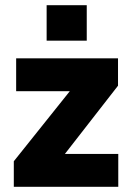

<svg xmlns="http://www.w3.org/2000/svg" viewBox="-20 -717 510 737"><path d="M33 -98 248 -367H42V-493H433V-388L229 -126H434V0H33ZM159 -697H313V-561H159Z"/></svg>

Font: Hanken Grotesk Black
Style: Regular
Weight: 900
Designer: Alfredo Marco Pradil
Foundry: Hanken Design Co.
Version: Version 3.014